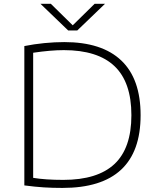

<svg xmlns="http://www.w3.org/2000/svg" viewBox="-20 -964 812 990"><path d="M105.5 -8V-726.5Q155 -736.5 208.8 -741.8Q262.5 -747 311.5 -747Q505.5 -747 605.2 -652.2Q705 -557.5 705 -370Q705 5 302 5Q250 5 206.2 2.2Q162.5 -0.5 105.5 -8ZM657.5 -370Q657.5 -540 570.5 -622.8Q483.5 -705.5 309 -705.5Q241.5 -705.5 151 -692V-47Q214 -36.5 306.5 -36.5Q483 -36.5 570.2 -118.2Q657.5 -200 657.5 -370ZM468 -944.5H521.5L378.5 -807H331.5L188.5 -944.5H242L355 -833.5Z"/></svg>

Font: Encode Sans Expanded ExtraLight
Style: Regular
Weight: 275
Width: 7
Designer: Multiple Designers
Foundry: Impallari Type
Version: Version 2.000